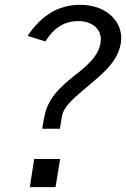

<svg xmlns="http://www.w3.org/2000/svg" viewBox="-20 -772 520 792"><path d="M227 -241 236 -295C243 -329 277 -361 316 -394C388 -457 475 -514 480 -610C483 -688 415 -752 311 -752C221 -752 151 -709 94 -624L167 -601C202 -657 245 -685 304 -685C358 -685 396 -654 396 -609C394 -545 339 -500 282 -456C231 -414 176 -368 162 -286L154 -241ZM121 -116 103 0H209L228 -116Z"/></svg>

Font: Cheyenne Sans
Style: Italic
Weight: 400
Italic angle: -8.13011°
Designer: The Public Sans project authors (U.S. Web Design System), Libre Franklin designed by Pablo Impallari and Rodrigo Fuenzal
Foundry: The Cheyenne Sans Project Authors
Version: Version 2.007